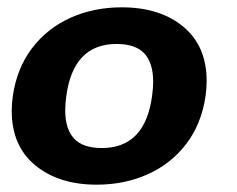

<svg xmlns="http://www.w3.org/2000/svg" viewBox="-20 -492 646 524"><path d="M12 -189Q12 -209 15 -230Q26 -306 67.5 -360.5Q109 -415 172.5 -443.5Q236 -472 312 -472Q417 -472 480.5 -419Q544 -366 544 -271Q544 -251 541 -230Q530 -154 488.5 -99.5Q447 -45 383.5 -16.5Q320 12 244 12Q140 12 76 -41Q12 -94 12 -189ZM395 -230Q398 -251 398 -269Q398 -320 374 -346Q350 -372 298 -372Q180 -372 161 -230Q158 -209 158 -191Q158 -140 182 -114Q206 -88 258 -88Q376 -88 395 -230Z"/></svg>

Font: Krub
Style: Bold Italic
Weight: 700
Italic angle: -8°
Designer: Ekaluck Peanpanawate
Foundry: Cadson Demak Co.,Ltd.
Version: Version 1.000; ttfautohint (v1.6)